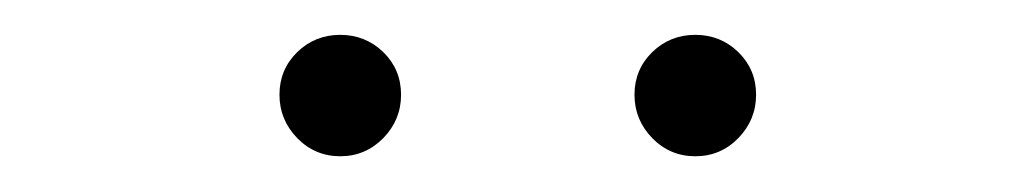

<svg xmlns="http://www.w3.org/2000/svg" viewBox="-20 -731 582 108"><path d="M371.1 -643.1Q356.9 -643.1 346.9 -653.3Q336.9 -663.6 336.9 -677.7Q336.9 -691.9 346.9 -701.7Q356.9 -711.4 371.1 -711.4Q385.3 -711.4 395.3 -701.7Q405.3 -691.9 405.3 -677.7Q405.3 -663.6 395.3 -653.3Q385.3 -643.1 371.1 -643.1ZM171.4 -643.1Q157.2 -643.1 147.2 -653.3Q137.2 -663.6 137.2 -677.7Q137.2 -691.9 147.2 -701.7Q157.2 -711.4 171.4 -711.4Q185.5 -711.4 195.6 -701.7Q205.6 -691.9 205.6 -677.7Q205.6 -663.6 195.6 -653.3Q185.5 -643.1 171.4 -643.1Z"/></svg>

Font: Inter 28pt ExtraLight
Style: Regular
Weight: 250
Designer: Rasmus Andersson
Foundry: rsms
Version: Version 4.001;git-66647c0bb